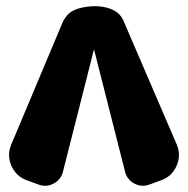

<svg xmlns="http://www.w3.org/2000/svg" viewBox="-20 -604 612 625"><path d="M555.2 -133.9 380.1 -540.7C373.1 -554.2 363 -564.2 349.8 -570.7C325.7 -582.6 297 -586.4 263.6 -582.1C230.3 -577.9 207.5 -567.3 195.5 -550.4L185.8 -535.8L16.8 -133.9C6.9 -110.8 7 -87.7 17 -64.6C27 -41.6 43.8 -25.7 67.4 -17.1L105.8 -3.1C122 2.8 137.9 1.9 153.4 -5.8C168.9 -13.6 179.2 -25.7 184.2 -42.2L286 -443.5L387.8 -42.2C392.8 -25.7 403.1 -13.5 418.6 -5.8C434.1 1.9 449.9 2.8 466.2 -3.1L504.6 -17.1C528.2 -25.7 545 -41.6 555 -64.6C565 -87.7 565.1 -110.8 555.2 -133.9Z"/></svg>

Font: Qalbi
Style: Regular
Weight: 400
Version: Version 001.000